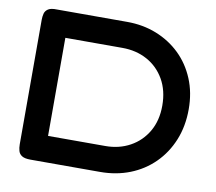

<svg xmlns="http://www.w3.org/2000/svg" viewBox="-77 -779 989 879"><g transform="rotate(10 417.0 -340.0)"><path d="M118 9Q92 9 79 1Q66 -7 62 -21Q58 -35 58 -52V-630Q58 -646 61.5 -659.5Q65 -673 78 -681.5Q91 -690 119 -689H445Q519 -689 582 -664Q645 -639 692 -593.5Q739 -548 765.5 -484.5Q792 -421 792 -344Q792 -265 765.5 -200Q739 -135 691.5 -88Q644 -41 580.5 -16Q517 9 442 9ZM179 -112H445Q509 -112 560 -140Q611 -168 640.5 -219Q670 -270 670 -339Q670 -409 640.5 -460.5Q611 -512 560 -540Q509 -568 444 -568H179Z"/></g></svg>

Font: Fredoka SemiExpanded Medium
Style: Regular
Weight: 500
Width: 6
Designer: Ben Nathan
Foundry: Milena B. Brandão, Ben Nathan
Version: Version 2.001